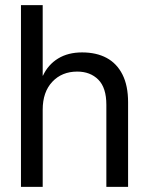

<svg xmlns="http://www.w3.org/2000/svg" viewBox="-20 -731 579 751"><path d="M62 0V-711H147V-435H148Q168 -478 207 -502Q246 -526 301 -526Q357 -526 397 -504.5Q437 -483 459 -439.5Q481 -396 481 -331V0H396V-321Q396 -388 364.5 -419.5Q333 -451 282 -451Q222 -451 184.5 -411Q147 -371 147 -302V0Z"/></svg>

Font: TikTok Sans 24pt
Style: Regular
Weight: 400
Version: Version 4.000